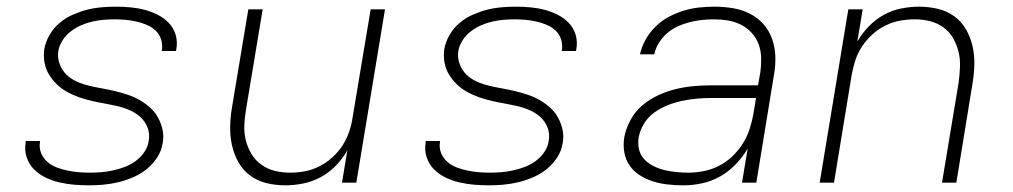

<svg xmlns="http://www.w3.org/2000/svg" viewBox="-20 -548 3040 576"><path d="M246 8Q223 8 201 6Q179 4 157.5 -1Q136 -6 116.5 -15.5Q97 -25 82 -40Q67 -55 60 -76Q53 -97 57 -120V-125H100V-122Q97 -104 103.5 -88.5Q110 -73 122 -62.5Q134 -52 149.5 -46Q165 -40 181.5 -36.5Q198 -33 215.5 -31.5Q233 -30 250 -30Q267 -30 284.5 -31.5Q302 -33 320 -37Q338 -41 355 -47.5Q372 -54 387 -65Q402 -76 413 -92Q424 -108 426 -125Q430 -146 423 -164.5Q416 -183 402 -196Q388 -209 370 -217Q352 -225 332.5 -229.5Q313 -234 293.5 -237.5Q274 -241 254.5 -245.5Q235 -250 216.5 -256.5Q198 -263 181 -272.5Q164 -282 150.5 -295Q137 -308 127 -324.5Q117 -341 113.5 -361Q110 -381 113 -401Q117 -423 128.5 -443Q140 -463 158 -478.5Q176 -494 197.5 -503.5Q219 -513 240 -518.5Q261 -524 283 -526Q305 -528 327 -528Q349 -528 371 -526Q393 -524 414 -518.5Q435 -513 453.5 -503.5Q472 -494 486.5 -479Q501 -464 507 -443.5Q513 -423 509 -401L508 -395H465L466 -399Q468 -415 463 -430.5Q458 -446 446.5 -456.5Q435 -467 420 -473.5Q405 -480 389 -483.5Q373 -487 357 -488.5Q341 -490 324 -490Q307 -490 290 -488.5Q273 -487 256 -483Q239 -479 223 -472Q207 -465 192.5 -454Q178 -443 168 -427.5Q158 -412 155 -395Q152 -375 159 -356Q166 -337 179.5 -324Q193 -311 211 -303Q229 -295 248.5 -290.5Q268 -286 287.5 -282.5Q307 -279 326 -274.5Q345 -270 364 -263.5Q383 -257 399.5 -247.5Q416 -238 430.5 -225Q445 -212 454 -195.5Q463 -179 467.5 -159.5Q472 -140 468 -119Q465 -97 452 -76.5Q439 -56 420.5 -41Q402 -26 380 -16.5Q358 -7 335.5 -1.5Q313 4 290.5 6Q268 8 246 8Z M836 8Q807 8 780 1.5Q753 -5 731 -21Q709 -37 695.5 -61Q682 -85 676 -112Q670 -139 670.5 -168Q671 -197 676 -226L725 -520H768L718 -219Q714 -196 713 -172.5Q712 -149 717.5 -127Q723 -105 734.5 -86Q746 -67 764 -54Q782 -41 804 -35.5Q826 -30 850 -30Q872 -30 894 -34Q916 -38 937 -48.5Q958 -59 976.5 -75.5Q995 -92 1007.5 -111.5Q1020 -131 1027.5 -153Q1035 -175 1038 -197L1092 -520H1135L1049 0H1006L1022 -97Q1008 -72 987.5 -51Q967 -30 942 -16.5Q917 -3 889.5 2.5Q862 8 836 8Z M1446 8Q1423 8 1401 6Q1379 4 1357.5 -1Q1336 -6 1316.5 -15.5Q1297 -25 1282 -40Q1267 -55 1260 -76Q1253 -97 1257 -120V-125H1300V-122Q1297 -104 1303.5 -88.5Q1310 -73 1322 -62.5Q1334 -52 1349.5 -46Q1365 -40 1381.5 -36.5Q1398 -33 1415.5 -31.5Q1433 -30 1450 -30Q1467 -30 1484.5 -31.5Q1502 -33 1520 -37Q1538 -41 1555 -47.5Q1572 -54 1587 -65Q1602 -76 1613 -92Q1624 -108 1626 -125Q1630 -146 1623 -164.5Q1616 -183 1602 -196Q1588 -209 1570 -217Q1552 -225 1532.5 -229.5Q1513 -234 1493.5 -237.5Q1474 -241 1454.5 -245.5Q1435 -250 1416.5 -256.5Q1398 -263 1381 -272.5Q1364 -282 1350.5 -295Q1337 -308 1327 -324.5Q1317 -341 1313.5 -361Q1310 -381 1313 -401Q1317 -423 1328.5 -443Q1340 -463 1358 -478.5Q1376 -494 1397.5 -503.5Q1419 -513 1440 -518.5Q1461 -524 1483 -526Q1505 -528 1527 -528Q1549 -528 1571 -526Q1593 -524 1614 -518.5Q1635 -513 1653.5 -503.5Q1672 -494 1686.5 -479Q1701 -464 1707 -443.5Q1713 -423 1709 -401L1708 -395H1665L1666 -399Q1668 -415 1663 -430.5Q1658 -446 1646.5 -456.5Q1635 -467 1620 -473.5Q1605 -480 1589 -483.5Q1573 -487 1557 -488.5Q1541 -490 1524 -490Q1507 -490 1490 -488.5Q1473 -487 1456 -483Q1439 -479 1423 -472Q1407 -465 1392.5 -454Q1378 -443 1368 -427.5Q1358 -412 1355 -395Q1352 -375 1359 -356Q1366 -337 1379.5 -324Q1393 -311 1411 -303Q1429 -295 1448.5 -290.5Q1468 -286 1487.5 -282.5Q1507 -279 1526 -274.5Q1545 -270 1564 -263.5Q1583 -257 1599.5 -247.5Q1616 -238 1630.5 -225Q1645 -212 1654 -195.5Q1663 -179 1667.5 -159.5Q1672 -140 1668 -119Q1665 -97 1652 -76.5Q1639 -56 1620.5 -41Q1602 -26 1580 -16.5Q1558 -7 1535.5 -1.5Q1513 4 1490.5 6Q1468 8 1446 8Z M2030 8Q2007 8 1984 5.5Q1961 3 1940 -3.5Q1919 -10 1900.5 -21.5Q1882 -33 1869.5 -50.5Q1857 -68 1853 -90.5Q1849 -113 1853 -137Q1858 -163 1871.5 -188Q1885 -213 1906.5 -231.5Q1928 -250 1954 -262Q1980 -274 2006.5 -280.5Q2033 -287 2059.5 -289.5Q2086 -292 2112 -292H2254L2261 -331Q2264 -352 2263.5 -374Q2263 -396 2256 -415Q2249 -434 2235.5 -449Q2222 -464 2203.5 -473.5Q2185 -483 2164 -486.5Q2143 -490 2121 -490Q2103 -490 2085 -488Q2067 -486 2049 -481.5Q2031 -477 2013.5 -469Q1996 -461 1981.5 -448.5Q1967 -436 1956.5 -419Q1946 -402 1943 -385H1900Q1905 -408 1917 -429.5Q1929 -451 1947 -468.5Q1965 -486 1986.5 -497.5Q2008 -509 2031 -516Q2054 -523 2077.5 -525.5Q2101 -528 2124 -528Q2151 -528 2178.5 -523.5Q2206 -519 2229.5 -507Q2253 -495 2270 -476Q2287 -457 2296 -432Q2305 -407 2306 -379.5Q2307 -352 2302 -324L2249 0H2206L2223 -102Q2208 -77 2187 -55Q2166 -33 2140 -18.5Q2114 -4 2086 2Q2058 8 2030 8ZM2044 -30Q2067 -30 2090.5 -34.5Q2114 -39 2136 -50Q2158 -61 2176 -78Q2194 -95 2207.5 -116Q2221 -137 2228.5 -160Q2236 -183 2240 -205L2248 -254H2113Q2091 -254 2069.5 -252Q2048 -250 2026.5 -245.5Q2005 -241 1983.5 -232.5Q1962 -224 1943 -210.5Q1924 -197 1912 -177Q1900 -157 1896 -136Q1893 -117 1897 -100Q1901 -83 1912.5 -70.5Q1924 -58 1940 -50Q1956 -42 1972.5 -38Q1989 -34 2007.5 -32Q2026 -30 2044 -30Z M2439 0 2525 -520H2568L2552 -423Q2566 -448 2586.5 -469Q2607 -490 2631.5 -503.5Q2656 -517 2683.5 -522.5Q2711 -528 2737 -528Q2766 -528 2793.5 -521.5Q2821 -515 2843 -499Q2865 -483 2878.5 -459Q2892 -435 2898 -408Q2904 -381 2903 -352Q2902 -323 2897 -294L2849 0H2806L2856 -301Q2859 -324 2860 -347.5Q2861 -371 2855.5 -393Q2850 -415 2839 -434Q2828 -453 2810 -466Q2792 -479 2770 -484.5Q2748 -490 2724 -490Q2702 -490 2680 -486Q2658 -482 2636.5 -471.5Q2615 -461 2597 -444.5Q2579 -428 2566 -408.5Q2553 -389 2546 -367Q2539 -345 2535 -323L2482 0Z"/></svg>

Font: Iosevka Aile XLt Obl
Style: Regular
Weight: 200
Italic angle: -9°
Designer: Belleve Invis
Foundry: Belleve Invis
Version: Version 31.1.0; ttfautohint (v1.8.4)